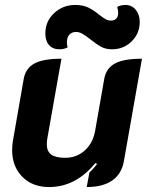

<svg xmlns="http://www.w3.org/2000/svg" viewBox="-20 -746 603 775"><path d="M480 -95Q471 -44 433 -17.5Q395 9 330 9L341 -50Q349 -57 357.5 -66.5Q366 -76 372 -84L365 -88Q286 9 178 9Q111 9 70 -32.5Q29 -74 29 -140Q29 -158 32 -177L76 -429Q84 -471 119.5 -490Q155 -509 228 -509L171 -187Q169 -178 169 -163Q169 -135 187 -122Q205 -109 243 -109Q289 -109 322 -138.5Q355 -168 364 -218L401 -429Q409 -471 444.5 -490Q480 -509 553 -509ZM163 -611Q163 -660 198.5 -693Q234 -726 283 -726Q315 -726 336.5 -715.5Q358 -705 381 -686Q398 -673 407 -668Q416 -663 427 -663Q457 -663 457 -695Q457 -704 453 -718Q467 -726 486 -726Q512 -726 528 -706.5Q544 -687 544 -658Q544 -611 511.5 -579Q479 -547 432 -547Q407 -547 388.5 -557Q370 -567 345 -587Q326 -602 313 -609.5Q300 -617 287 -617Q270 -617 260 -606Q250 -595 250 -575Q250 -566 253 -555Q239 -547 220 -547Q193 -547 178 -564Q163 -581 163 -611Z"/></svg>

Font: K2D ExtraBold
Style: Italic
Weight: 800
Italic angle: -10°
Designer: Katatrad Aksorn Co.,Ltd.
Foundry: Cadson Demak Co.,Ltd.
Version: Version 1.000; ttfautohint (v1.6)